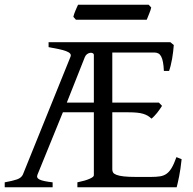

<svg xmlns="http://www.w3.org/2000/svg" viewBox="-20 -794 819 814"><path d="M377.9 -560.5Q377.9 -565.9 373.3 -568.4Q368.7 -570.8 362.3 -570.1Q356 -569.3 349.6 -564.9Q343.3 -560.5 339.8 -552.2L263.2 -358.9H377.9ZM750 -119.1Q745.6 -76.7 739.3 -45.4Q732.9 -14.2 729 0H308.1V-21Q341.3 -27.8 359.6 -35.9Q377.9 -43.9 377.9 -50.8V-317.9H246.6L139.2 -54.2Q132.8 -40 147.9 -32.7Q163.1 -25.4 203.1 -21V0H0V-21Q33.2 -26.9 52 -33.4Q70.8 -40 77.1 -54.2L278.8 -553.2Q282.2 -561.5 277.1 -567.1Q272 -572.8 259.8 -577.4Q247.6 -582 228.8 -585.9Q210 -589.8 186 -594.2V-615.2H702.1L716.8 -603Q715.8 -590.3 714.1 -575.2Q712.4 -560.1 709.7 -544.9Q707 -529.8 703.6 -516.1Q700.2 -502.4 696.8 -493.2H674.8Q673.8 -515.6 670.9 -530.8Q668 -545.9 663.1 -554.9Q658.2 -564 651.1 -567.6Q644 -571.3 634.8 -571.3H456.1V-358.9H653.8L667 -345.2Q662.6 -338.4 657.2 -330.6Q651.9 -322.8 645.8 -315.2Q639.6 -307.6 633.5 -301.3Q627.4 -294.9 622.1 -291Q614.7 -298.3 606.4 -303.2Q598.1 -308.1 586.9 -311.5Q575.7 -314.9 560.5 -316.4Q545.4 -317.9 524.9 -317.9H456.1V-75.2Q456.1 -67.9 459.7 -62.3Q463.4 -56.6 474.4 -52.5Q485.4 -48.3 505.1 -46.1Q524.9 -43.9 557.1 -43.9H620.1Q642.6 -43.9 658.4 -46.4Q674.3 -48.8 686.3 -57.4Q698.2 -65.9 708 -82.5Q717.8 -99.1 728 -127.9ZM621.1 -762.2Q620.1 -756.8 617.7 -749.8Q615.2 -742.7 612.3 -735.6Q609.4 -728.5 606.7 -721.7Q604 -714.8 602.1 -710.4H301.8L291 -722.7Q292 -728 294.4 -734.9Q296.9 -741.7 299.8 -748.8Q302.7 -755.9 305.7 -762.5Q308.6 -769 311 -773.9H610.4Z"/></svg>

Font: Noto Serif Devanagari
Style: Regular
Weight: 400
Designer: Monotype Design Team
Foundry: Monotype Imaging Inc.
Version: Version 1.01